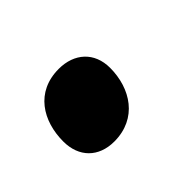

<svg xmlns="http://www.w3.org/2000/svg" viewBox="-51 -269 383 383"><g transform="rotate(-45 140.0 -77.5)"><path d="M30 -59C30 -15 58 13 102 13C167 13 200 -39 200 -97C200 -141 170 -168 126 -168C61 -168 30 -117 30 -59Z"/></g></svg>

Font: Bitter
Style: Bold Italic
Weight: 700
Designer: Sol Matas
Foundry: Sol Matas
Version: Version 1.002